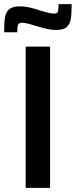

<svg xmlns="http://www.w3.org/2000/svg" viewBox="-50 -915 369 935"><path d="M75 0V-688H194V0ZM47 -884Q70 -884 92.5 -879Q115 -874 145 -864Q153 -862 174.5 -855.5Q196 -849 212 -849Q228 -849 231.5 -857.5Q235 -866 235 -895H299Q299 -847 294.5 -821.5Q290 -796 274 -782.5Q258 -769 223 -769Q185 -769 125 -789Q118 -791 95.5 -797.5Q73 -804 58 -804Q42 -804 38 -795Q34 -786 34 -758H-30Q-30 -806 -25.5 -831.5Q-21 -857 -4.5 -870.5Q12 -884 47 -884Z"/></svg>

Font: Saira Semi Condensed Medium
Style: Regular
Weight: 500
Width: 4
Designer: Hector Gatti with collaboration of the Omnibus-Type team
Foundry: Omnibus-Type
Version: Version 1.001; ttfautohint (v1.8)